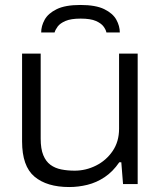

<svg xmlns="http://www.w3.org/2000/svg" viewBox="-20 -742 650 774"><path d="M259 12Q169 12 119 -30Q69 -72 69 -172V-526H144V-183Q144 -142 154.5 -116.5Q165 -91 183.5 -77.5Q202 -64 227 -59Q252 -54 281 -54Q326 -54 367 -74.5Q408 -95 434 -133Q460 -171 460 -223V-526H535V0H476L469 -88H461Q435 -50 402 -28Q369 -6 332.5 3Q296 12 259 12ZM304 -722Q366 -722 400.5 -705Q435 -688 449 -662.5Q463 -637 463 -611H409Q407 -622 397.5 -635Q388 -648 366.5 -657.5Q345 -667 305 -667Q266 -667 244 -657.5Q222 -648 212.5 -635Q203 -622 200 -611H146Q146 -637 160 -662.5Q174 -688 208.5 -705Q243 -722 304 -722Z"/></svg>

Font: Archivo SemiExpanded Light
Style: Regular
Weight: 300
Width: 6
Designer: Hector Gatti
Foundry: Omnibus-Type
Version: Version 2.001